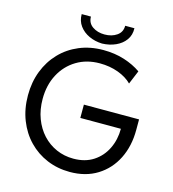

<svg xmlns="http://www.w3.org/2000/svg" viewBox="-129 -1002 1005 1116"><g transform="rotate(15 374.0 -444.0)"><path d="M393.6 7.8Q319.8 7.8 256.1 -18.8Q192.4 -45.4 144.8 -94.5Q97.2 -143.6 70.6 -211.2Q43.9 -278.8 43.9 -360.4Q43.9 -439.9 69.8 -506.8Q95.7 -573.7 143.3 -623.3Q190.9 -672.9 256.3 -700.2Q321.8 -727.5 400.4 -727.5Q469.2 -727.5 527.1 -709Q585 -690.4 627.9 -660.2L593.8 -578.1Q562.5 -609.9 511.5 -628.7Q460.4 -647.5 400.4 -647.5Q321.3 -647.5 260.7 -610.8Q200.2 -574.2 166 -509.8Q131.8 -445.3 131.8 -362.3Q131.8 -297.9 151.9 -244.6Q171.9 -191.4 207.5 -152.8Q243.2 -114.3 290.8 -93.3Q338.4 -72.3 393.6 -72.3Q463.9 -72.3 513.7 -104.7Q563.5 -137.2 589.8 -191.7Q616.2 -246.1 616.2 -311.5H372.1V-391.6H704.1V-328.1Q704.1 -231 666.3 -155Q628.4 -79.1 558.6 -35.6Q488.8 7.8 393.6 7.8ZM381.8 -761.7Q338.9 -763.2 303 -779.8Q267.1 -796.4 245.4 -825.9Q223.6 -855.5 223.6 -896.5H279.3Q279.3 -857.9 309.3 -837.2Q339.4 -816.4 381.8 -816.4Q425.3 -816.4 455.3 -837.2Q485.4 -857.9 485.4 -896.5H541Q542.5 -855.5 521.2 -825.9Q500 -796.4 463.4 -779.8Q426.8 -763.2 381.8 -761.7Z"/></g></svg>

Font: Reddit Sans
Style: Regular
Weight: 400
Designer: Stephen Hutchings
Foundry: Reddit
Version: Version 1.014